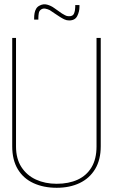

<svg xmlns="http://www.w3.org/2000/svg" viewBox="-20 -880 538 911"><path d="M337 -856V-847Q337 -831 331.5 -816.5Q326 -802 306 -803Q297 -803 289 -807.5Q281 -812 274 -816Q264 -823 255.5 -829Q247 -835 237 -842Q222 -853 203.5 -858Q185 -863 167 -853Q157 -848 151.5 -838.5Q146 -829 144 -817.5Q142 -806 142 -795V-787H162V-795Q162 -806 164 -817.5Q166 -829 175 -835Q184 -841 195 -839Q206 -837 216 -832Q227 -825 239 -816.5Q251 -808 264 -800Q275 -793 285.5 -788Q296 -783 308 -783Q336 -783 346.5 -804Q357 -825 357 -847V-856ZM458 -186V-700H438V-185Q438 -126 414.5 -86.5Q391 -47 348.5 -27.5Q306 -8 249 -8Q194 -8 150.5 -28Q107 -48 81.5 -87.5Q56 -127 56 -185V-700H38V-186Q38 -121 64.5 -77Q91 -33 139 -11Q187 11 249 11Q311 11 358 -11.5Q405 -34 431.5 -78Q458 -122 458 -186Z"/></svg>

Font: Advent Pro Thin
Style: Regular
Weight: 250
Version: Version 3.000